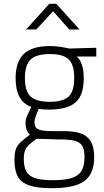

<svg xmlns="http://www.w3.org/2000/svg" viewBox="-20 -752 545 1009"><path d="M56 0ZM56 87Q56 52 63.5 32Q71 12 86 -2.5Q101 -17 138 -45Q126 -53 120 -70.5Q114 -88 114 -108Q114 -121 119.5 -136Q125 -151 145 -190Q62 -219 62 -341Q62 -427 105 -468.5Q148 -510 242 -510Q289 -510 344 -497L486 -501V-455H383Q420 -424 420 -340Q420 -251 376.5 -213.5Q333 -176 236 -176Q204 -176 183 -180Q181 -176 179.5 -170.5Q178 -165 175 -160Q169 -145 165 -132.5Q161 -120 161 -110Q161 -81 182.5 -72Q204 -63 249 -63H296Q357 -64 395 -54Q433 -44 454 -13.5Q475 17 475 75Q475 160 424.5 198.5Q374 237 252 237Q174 237 131.5 221.5Q89 206 72.5 174Q56 142 56 87ZM370 -343Q370 -412 341 -440Q312 -468 243 -468Q171 -468 141 -439.5Q111 -411 111 -342Q111 -273 140.5 -245Q170 -217 241 -217Q312 -217 341 -245Q370 -273 370 -343ZM424 74Q424 36 413.5 16.5Q403 -3 374.5 -11.5Q346 -20 289 -19L173 -23Q131 6 118 25.5Q105 45 105 83Q105 126 119 150Q133 174 165.5 184.5Q198 195 258 195Q321 195 357 183.5Q393 172 408.5 145.5Q424 119 424 74ZM239 -732H276L398 -597H344L259 -693L171 -597H117Z"/></svg>

Font: Cairo Light
Style: Regular
Weight: 300
Designer: Mohamed Gaber, the designers of Titillium
Foundry: Kief Type Foundry
Version: Version 2.009; ttfautohint (v1.5.33-1714) -l 8 -r 50 -G 200 